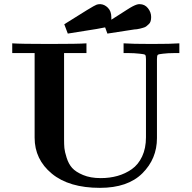

<svg xmlns="http://www.w3.org/2000/svg" viewBox="-20 -895 924 926"><path d="M39 -639V-686Q77 -683 218 -683Q359 -683 397 -686V-639H289V-223Q289 -198 290.5 -181Q292 -164 301.5 -134Q311 -104 328 -85Q345 -66 380.5 -51Q416 -36 466 -36Q509 -36 546.5 -46.5Q584 -57 615.5 -79Q647 -101 665.5 -140.5Q684 -180 684 -233V-610Q684 -627 680 -630.5Q676 -634 654 -636Q627 -639 601 -639H576V-686Q617 -683 711 -683Q807 -683 845 -686V-639H820Q790 -639 766 -636Q745 -634 741 -630.5Q737 -627 737 -610V-229Q737 -129 666.5 -59Q596 11 462 11Q313 11 230 -57.5Q147 -126 147 -231V-639ZM290 -778Q432 -868 445 -872Q452 -875 463 -875H464Q484 -874 500.5 -857.5Q517 -841 517 -811V-800Q531 -809 547 -819Q563 -829 572 -835Q581 -841 591.5 -847.5Q602 -854 607.5 -857.5Q613 -861 620 -864.5Q627 -868 630.5 -869.5Q634 -871 638.5 -872.5Q643 -874 646 -874.5Q649 -875 653 -875Q678 -875 693.5 -855.5Q709 -836 709 -813Q709 -802 706.5 -793Q704 -784 697 -778Q690 -772 685.5 -768Q681 -764 670 -761Q659 -758 655.5 -757Q652 -756 640 -754L628 -753Q548 -740 498 -733L487 -763Q455 -756 391.5 -746.5Q328 -737 307 -733Z"/></svg>

Font: CMU Serif
Style: Bold
Weight: 700
Version: Version 0.7.0